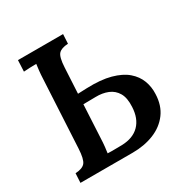

<svg xmlns="http://www.w3.org/2000/svg" viewBox="-160 -838 952 977"><g transform="rotate(-30 316.0 -350.0)"><path d="M37 0 40 -55Q82 -57 97.5 -76.5Q113 -96 116 -156L137 -553Q138 -578 140.5 -601Q143 -624 145 -637Q128 -637 106 -636Q84 -635 71 -634L74 -700H339L336 -645Q296 -643 280 -625.5Q264 -608 261 -549L253 -399L305 -401Q389 -404 445.5 -388.5Q502 -373 535 -344.5Q568 -316 582 -279Q596 -242 594 -201Q592 -135 558.5 -90Q525 -45 469 -22.5Q413 0 344 0ZM232 -61Q251 -60 275.5 -60.5Q300 -61 316 -61Q382 -63 418.5 -100Q455 -137 458 -203Q461 -255 443.5 -285Q426 -315 394 -328Q362 -341 322 -340Q303 -340 285.5 -339.5Q268 -339 250 -339L240 -146Q239 -119 236.5 -96.5Q234 -74 232 -61Z"/></g></svg>

Font: Lora SemiBold
Style: Italic
Weight: 600
Italic angle: -3°
Designer: Olga Karpushina, Alexei Vanyashin (Cyrillic)
Foundry: Cyreal
Version: Version 3.011; ttfautohint (v1.8.4.7-5d5b)